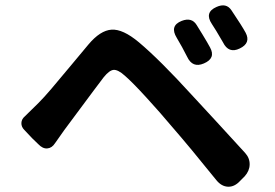

<svg xmlns="http://www.w3.org/2000/svg" viewBox="-20 -749 1040 727"><path d="M688.5 -534.2Q669.9 -571.3 649.4 -605.5Q621.1 -651.4 668 -669.9Q706.1 -684.6 724.6 -654.3Q726.6 -651.4 746.6 -618.7Q766.6 -585.9 775.4 -569.3Q797.9 -528.3 752 -508.8Q709 -490.2 688.5 -534.2ZM824.2 -588.9Q794.9 -639.6 782.2 -658.2Q752.9 -702.1 799.8 -722.7Q836.9 -739.3 856.4 -710Q896.5 -650.4 910.2 -625Q930.7 -585.9 887.7 -565.4Q845.7 -544.9 824.2 -588.9ZM125 -203.1Q106.4 -219.7 72.3 -256.8Q60.5 -268.6 61 -283.2Q61.5 -297.9 74.2 -308.6Q82 -316.4 126 -359.4Q146.5 -379.9 174.8 -413.1Q203.1 -446.3 250.5 -503.4Q297.9 -560.5 314.5 -580.1Q359.4 -633.8 402.3 -636.7Q445.3 -639.6 505.9 -588.9Q585 -522.5 706.1 -389.6Q720.7 -374 794.9 -293.5Q869.1 -212.9 908.2 -169.9Q925.8 -150.4 925.3 -126Q924.8 -101.6 906.2 -81.1L889.6 -64.5Q868.2 -41 843.3 -42Q818.4 -43 798.8 -67.4Q698.2 -192.4 631.8 -268.6Q586.9 -322.3 533.2 -380.9Q479.5 -439.5 452.1 -462.9Q426.8 -485.4 410.6 -484.4Q394.5 -483.4 373 -457Q370.1 -454.1 223.6 -256.8Q217.8 -249 206.1 -231.9Q194.3 -214.8 188.5 -207Q176.8 -188.5 159.2 -187Q141.6 -185.5 125 -203.1Z"/></svg>

Font: GenSenMaruGothic TW TTF Bold
Style: Regular
Weight: 700
Version: Version 1.301